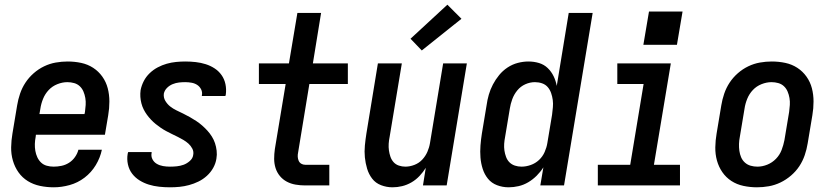

<svg xmlns="http://www.w3.org/2000/svg" viewBox="-20 -790 3540 818"><path d="M209 8Q179 8 150.5 2Q122 -4 98.5 -18.5Q75 -33 59 -55.5Q43 -78 35 -105.5Q27 -133 27.5 -162.5Q28 -192 33 -221L53 -341Q57 -366 65.5 -391Q74 -416 88.5 -438Q103 -460 123.5 -478Q144 -496 168 -507.5Q192 -519 217.5 -523.5Q243 -528 268 -528Q298 -528 326 -522Q354 -516 377 -501Q400 -486 416 -463.5Q432 -441 439 -414Q446 -387 446 -357.5Q446 -328 441 -299L427 -216H133L132 -207Q129 -192 128.5 -177Q128 -162 130.5 -147.5Q133 -133 139 -120Q145 -107 155 -97.5Q165 -88 179 -84Q193 -80 209 -80Q225 -80 242 -83.5Q259 -87 274 -96.5Q289 -106 299.5 -121Q310 -136 314 -152H414Q407 -118 388 -86.5Q369 -55 340 -33Q311 -11 276.5 -1.5Q242 8 209 8ZM148 -304H340L342 -313Q344 -328 345 -343Q346 -358 343.5 -372.5Q341 -387 335.5 -400Q330 -413 320 -422.5Q310 -432 296 -436Q282 -440 267 -440Q246 -440 224.5 -431.5Q203 -423 187.5 -406.5Q172 -390 163.5 -369Q155 -348 152 -327Z M704 8Q681 8 658 5.5Q635 3 614 -3.5Q593 -10 574.5 -21.5Q556 -33 543 -50Q530 -67 525 -89.5Q520 -112 524 -135Q525 -137 525 -138.5Q525 -140 526 -142H626Q626 -141 626 -140.5Q626 -140 626 -139Q623 -124 629.5 -111.5Q636 -99 648 -92Q660 -85 674.5 -82.5Q689 -80 704 -80Q719 -80 733.5 -81.5Q748 -83 762 -88Q776 -93 788.5 -104Q801 -115 803 -129Q806 -144 799.5 -156.5Q793 -169 783 -178Q773 -187 761 -194Q749 -201 737 -207Q725 -213 712.5 -219Q700 -225 688 -231.5Q676 -238 665 -245.5Q654 -253 643.5 -261.5Q633 -270 623.5 -280Q614 -290 606 -301Q598 -312 592 -324Q586 -336 582.5 -349.5Q579 -363 578 -377Q577 -391 579 -406Q583 -426 592.5 -444.5Q602 -463 617.5 -478Q633 -493 652 -503Q671 -513 690.5 -518.5Q710 -524 730 -526Q750 -528 769 -528Q792 -528 814 -525.5Q836 -523 856.5 -516.5Q877 -510 894.5 -498.5Q912 -487 924 -470Q936 -453 940.5 -431.5Q945 -410 942 -387Q941 -386 941 -384Q941 -382 940 -381H840Q840 -381 840 -382Q840 -383 840 -383Q843 -397 837 -409Q831 -421 820.5 -428Q810 -435 796.5 -437.5Q783 -440 769 -440Q756 -440 742.5 -438.5Q729 -437 715.5 -431.5Q702 -426 691.5 -415.5Q681 -405 678 -391Q676 -374 684.5 -360Q693 -346 705 -336.5Q717 -327 731.5 -320Q746 -313 760.5 -306Q775 -299 789 -291Q803 -283 816 -274.5Q829 -266 841 -255.5Q853 -245 863.5 -233.5Q874 -222 882.5 -208.5Q891 -195 896 -180Q901 -165 903 -148Q905 -131 902 -114Q899 -94 888.5 -75Q878 -56 861.5 -41Q845 -26 825.5 -16.5Q806 -7 785.5 -1.5Q765 4 745 6Q725 8 704 8Z M1280 0Q1259 0 1239 -3.5Q1219 -7 1202 -16Q1185 -25 1172.5 -40Q1160 -55 1154 -74Q1148 -93 1148 -113.5Q1148 -134 1151 -155L1197 -432H1083V-520H1211L1247 -735H1348L1313 -520H1462V-432H1298L1250 -140Q1248 -131 1248.5 -122Q1249 -113 1252.5 -105Q1256 -97 1263.5 -92.5Q1271 -88 1280 -88H1383V0Z M1652 8Q1627 8 1603.5 -1Q1580 -10 1565.5 -29Q1551 -48 1544 -71.5Q1537 -95 1534.5 -119.5Q1532 -144 1534.5 -170Q1537 -196 1541 -221L1590 -520H1692L1640 -207Q1637 -193 1636 -178Q1635 -163 1637 -149Q1639 -135 1643.5 -122Q1648 -109 1657 -99Q1666 -89 1679.5 -84.5Q1693 -80 1707 -80Q1726 -80 1745.5 -87.5Q1765 -95 1779 -110Q1793 -125 1801 -143.5Q1809 -162 1812 -181L1868 -520H1969L1883 0H1782L1794 -75Q1783 -57 1767.5 -40.5Q1752 -24 1733 -13Q1714 -2 1693.5 3Q1673 8 1652 8ZM1777 -575 1729 -625 1886 -770 1946 -710Z M2147 8Q2121 8 2097.5 -1Q2074 -10 2059 -28.5Q2044 -47 2036.5 -70.5Q2029 -94 2027 -119Q2025 -144 2027 -170Q2029 -196 2033 -221L2053 -341Q2056 -364 2062.5 -386.5Q2069 -409 2080 -430Q2091 -451 2106.5 -470Q2122 -489 2142.5 -502.5Q2163 -516 2186 -522Q2209 -528 2231 -528Q2255 -528 2276.5 -521.5Q2298 -515 2313.5 -500Q2329 -485 2338.5 -465.5Q2348 -446 2352 -424L2403 -735H2505L2383 0H2282L2295 -77Q2283 -58 2266.5 -41.5Q2250 -25 2230.5 -13.5Q2211 -2 2189.5 3Q2168 8 2147 8ZM2202 -80Q2221 -80 2241 -87Q2261 -94 2276.5 -108.5Q2292 -123 2300.5 -142.5Q2309 -162 2312 -181L2332 -301Q2334 -317 2335.5 -333Q2337 -349 2335 -364Q2333 -379 2328 -393.5Q2323 -408 2313.5 -419Q2304 -430 2289.5 -435Q2275 -440 2259 -440Q2238 -440 2218 -431Q2198 -422 2184 -405Q2170 -388 2162.5 -367.5Q2155 -347 2152 -327L2132 -207Q2129 -192 2128 -177.5Q2127 -163 2129 -149Q2131 -135 2136 -121.5Q2141 -108 2150.5 -98.5Q2160 -89 2173.5 -84.5Q2187 -80 2202 -80Z M2527 0V-88H2665L2722 -432H2610V-520H2838L2766 -88H2877V0ZM2721 -599 2745 -741H2888L2864 -599Z M3205 8Q3176 8 3147.5 2Q3119 -4 3096 -19Q3073 -34 3057.5 -56.5Q3042 -79 3034.5 -106Q3027 -133 3027.5 -162.5Q3028 -192 3033 -221L3053 -341Q3057 -366 3065.5 -391Q3074 -416 3088.5 -438Q3103 -460 3123.5 -478Q3144 -496 3168 -507.5Q3192 -519 3217.5 -523.5Q3243 -528 3268 -528Q3298 -528 3326 -522Q3354 -516 3377 -501Q3400 -486 3416 -463.5Q3432 -441 3439 -414Q3446 -387 3446 -357.5Q3446 -328 3441 -299L3421 -179Q3417 -154 3408.5 -129Q3400 -104 3385.5 -82Q3371 -60 3350 -42Q3329 -24 3305 -12.5Q3281 -1 3255.5 3.5Q3230 8 3205 8ZM3207 -80Q3228 -80 3249 -88.5Q3270 -97 3286 -113.5Q3302 -130 3310 -151Q3318 -172 3322 -193L3342 -313Q3344 -328 3345 -343Q3346 -358 3343.5 -372.5Q3341 -387 3335.5 -400Q3330 -413 3320 -422.5Q3310 -432 3296 -436Q3282 -440 3267 -440Q3246 -440 3224.5 -431.5Q3203 -423 3187.5 -406.5Q3172 -390 3163.5 -369Q3155 -348 3152 -327L3132 -207Q3129 -192 3128.5 -177Q3128 -162 3130 -147.5Q3132 -133 3137.5 -120Q3143 -107 3153.5 -97.5Q3164 -88 3178 -84Q3192 -80 3207 -80Z"/></svg>

Font: Iosevka SS04 Semibold Oblique
Style: Regular
Weight: 600
Italic angle: -9°
Monospace: yes
Designer: Belleve Invis
Foundry: Belleve Invis
Version: Version 19.0.0; ttfautohint (v1.8.4)